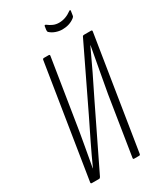

<svg xmlns="http://www.w3.org/2000/svg" viewBox="-198 -873 811 950"><g transform="rotate(-30 207.0 -397.5)"><path d="M35 0Q28 0 29 -7L131 -648Q132 -655 139 -655H166Q173 -655 172 -648L118 -309Q109 -250 97.5 -186.5Q86 -123 75 -61H76Q103 -121 132 -180.5Q161 -240 190 -299L358 -648Q360 -653 362.5 -654Q365 -655 369 -655H408Q415 -655 414 -648L312 -7Q311 0 305 0H276Q270 0 271 -7L324 -341Q334 -400 346.5 -465.5Q359 -531 370 -594H369Q341 -533 311.5 -472Q282 -411 252 -351L85 -7Q83 -3 81 -1.5Q79 0 75 0ZM289 -731Q271 -731 252.5 -737.5Q234 -744 221 -756Q217 -760 218 -769L221 -789Q222 -793 224 -793.5Q226 -794 230 -792Q244 -781 259 -774.5Q274 -768 292 -768Q329 -768 363 -793Q366 -796 369 -795Q372 -794 371 -790L367 -764Q366 -758 359 -753Q330 -731 289 -731Z"/></g></svg>

Font: Sofia Sans Extra Condensed Light
Style: Italic
Weight: 300
Italic angle: -9°
Version: Version 4.100